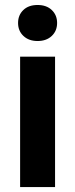

<svg xmlns="http://www.w3.org/2000/svg" viewBox="-20 -758 305 778"><path d="M203.1 0H61.5V-528.3H203.1ZM53.2 -665Q53.2 -696.8 74.5 -717.3Q95.7 -737.8 132.3 -737.8Q168.5 -737.8 189.9 -717.3Q211.4 -696.8 211.4 -665Q211.4 -632.8 189.7 -612.3Q168 -591.8 132.3 -591.8Q96.7 -591.8 75 -612.3Q53.2 -632.8 53.2 -665Z"/></svg>

Font: TypoPRO Roboto
Style: Bold
Weight: 700
Designer: Google
Version: Version 2.136; 2016